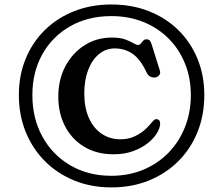

<svg xmlns="http://www.w3.org/2000/svg" viewBox="-20 -775 984 847"><path d="M471.5 51.7Q561.7 51.7 636.6 21.4Q711.5 -8.9 766.5 -63.7Q821.4 -118.5 851.4 -192.8Q881.3 -267.1 881.3 -355.2Q881.3 -442.8 851.1 -516Q820.9 -589.2 766 -642.9Q711 -696.6 636.1 -725.9Q561.2 -755.2 471.5 -755.2Q382.1 -755.2 307.3 -725.7Q232.5 -696.1 177.8 -642.4Q123.1 -588.7 93.1 -515.6Q63.2 -442.5 63.2 -355.2Q63.2 -267.9 93.1 -193.7Q123.1 -119.5 177.8 -64.4Q232.5 -9.4 307.3 21.2Q382.1 51.7 471.5 51.7ZM471.5 0.5Q368.7 0.5 289.9 -45.8Q211.1 -92 167 -172.4Q122.8 -252.7 122.8 -355.5Q122.8 -457.3 167 -535.9Q211.1 -614.5 289.8 -659.2Q368.4 -704 471.5 -704Q547.8 -704 611.9 -678.3Q676.1 -652.6 723.1 -605.6Q770.1 -558.6 796 -494.9Q821.9 -431.2 821.9 -355.5Q821.9 -279.3 796 -214.3Q770.1 -149.2 723.1 -101.1Q676.1 -52.9 611.9 -26.2Q547.8 0.5 471.5 0.5ZM686.5 -230.5Q686.5 -211 672.2 -187.6Q657.9 -164.1 631.1 -142.9Q604.3 -121.7 566.4 -108Q528.4 -94.4 480.8 -94.4Q406.5 -94.4 351.6 -127.5Q296.7 -160.6 266.9 -218.1Q237.2 -275.6 237.2 -348.7Q237.2 -423.4 268.2 -482.3Q299.3 -541.2 352.8 -575.2Q406.3 -609.3 472.8 -609.3Q509.3 -609.3 531.7 -601.3Q554.2 -593.3 567.4 -585.1Q580.6 -576.8 589 -576.8Q596.5 -576.8 601.4 -583.1Q606.4 -589.4 611.8 -595.5Q617.2 -601.5 625.1 -601.5Q635.5 -601.5 640.4 -596.5Q645.2 -591.4 649.2 -578.6L685.3 -463.4Q689 -451.7 682.3 -443.2Q675.5 -434.7 663.2 -433.1Q652.5 -432.1 642.8 -437.2Q633.1 -442.4 627.6 -453.6Q599.4 -514 564.9 -537.7Q530.4 -561.4 486.1 -561.4Q446.7 -561.4 416.3 -536.1Q385.9 -510.8 368.9 -466.2Q351.8 -421.6 351.8 -363.3Q351.8 -299.7 372.3 -254.3Q392.8 -208.9 428.9 -184.7Q465 -160.5 511.2 -160.5Q546 -160.5 574.6 -173.7Q603.1 -186.9 626 -209.1Q639.7 -223 647.3 -232.3Q654.8 -241.5 660.3 -246Q665.8 -250.4 672.7 -249.2Q686.5 -246.6 686.5 -230.5Z"/></svg>

Font: Fraunces SuperSoft 9pt
Style: Regular
Weight: 900
Version: Version 1.000;[b76b70a41]